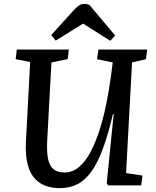

<svg xmlns="http://www.w3.org/2000/svg" viewBox="-20 -959 805 993"><path d="M632 -64 717 -51 710 0H539L532 -12L568 -369H564Q540 -266 513 -192.5Q486 -119 454 -73.5Q422 -28 381.5 -7Q341 14 290 14Q228 14 187 -12.5Q146 -39 128 -92.5Q110 -146 114 -225L136 -638L61 -653L67 -703H336L330 -653L246 -636L224 -230Q221 -171 229 -135Q237 -99 258 -83Q279 -67 314 -67Q356 -67 390 -96.5Q424 -126 450.5 -177.5Q477 -229 497 -293.5Q517 -358 531 -428.5Q545 -499 554 -566L563 -636L482 -653L489 -703H741L735 -653L663 -636ZM576 -775 550 -748 410 -837 268 -749 245 -778 364 -909Q379 -925 391 -932Q403 -939 415 -939Q424 -939 430 -937.5Q436 -936 442 -934Z"/></svg>

Font: Literata 18pt Medium
Style: Italic
Weight: 500
Italic angle: -2°
Designer: Latin by Veronika Burian and Jose Scaglione. Greek by Irene Vlachou. Cyrillic by Vera Evstafieva
Foundry: TypeTogether
Version: Version 3.103;gftools[0.9.29]